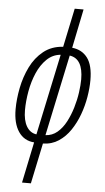

<svg xmlns="http://www.w3.org/2000/svg" viewBox="-64 -800 593 1080"><g transform="rotate(5 232.0 -260.0)"><path d="M151 9Q94 5 62.5 -41.5Q31 -88 31 -168Q31 -225 43.5 -288.5Q56 -352 83.5 -408Q111 -464 156.5 -500.5Q202 -537 267 -541L313 -760H363L318 -540Q374 -534 405 -492.5Q436 -451 436 -367Q436 -323 427.5 -272Q419 -221 401 -172Q383 -123 355.5 -82Q328 -41 289.5 -15.5Q251 10 201 11L153 240H103ZM257 -495Q212 -491 179 -459Q146 -427 125 -378.5Q104 -330 94 -274Q84 -218 84 -167Q84 -110 104 -76Q124 -42 160 -37ZM211 -37Q249 -39 277.5 -63Q306 -87 326 -125Q346 -163 359 -206.5Q372 -250 378 -292.5Q384 -335 384 -367Q384 -484 308 -495Z"/></g></svg>

Font: Noto Sans ExtraCondensed Light
Style: Italic
Weight: 300
Width: 2
Italic angle: -12°
Designer: Monotype Design Team
Foundry: Monotype Imaging Inc.
Version: Version 2.013; ttfautohint (v1.8.4.7-5d5b)